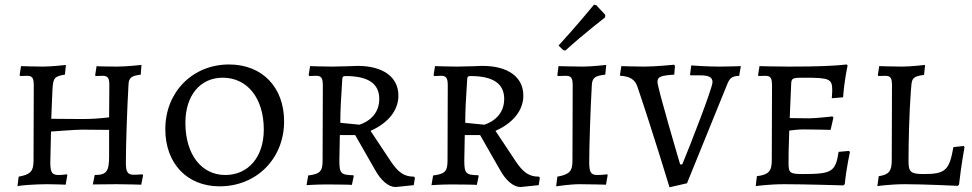

<svg xmlns="http://www.w3.org/2000/svg" viewBox="-20 -780 4116 813"><path d="M54 9C56 5 132 0 180 0C210 0 258 2 258 2L265 -38L263 -42C263 -42 244 -39 228 -39C200 -39 193 -50 193 -93L196 -223C196 -223 301 -231 327 -231C362 -231 442 -230 442 -230V-118C442 -54 431 -39 381 -39L373 1L473 0C513 0 578 2 578 2L586 -38L583 -42C583 -42 564 -40 548 -40C520 -40 513 -51 513 -93C513 -163 518 -314 524 -420C525 -450 535 -459 576 -464L579 -505C579 -505 514 -498 475 -498C447 -498 389 -499 389 -500L383 -462L385 -458C385 -458 403 -459 413 -459C437 -459 443 -451 443 -417L442 -283C398 -278 367 -276 327 -276L197 -277L202 -398C205 -449 209 -457 255 -464L259 -505C259 -505 199 -498 162 -498C130 -498 69 -500 69 -500L63 -462L66 -458C66 -458 83 -459 93 -459C117 -459 123 -451 123 -417L122 -99C122 -55 109 -41 59 -32Z M910 9C1066 9 1183 -108 1183 -266C1183 -411 1090 -507 950 -507C796 -507 680 -391 680 -233C680 -88 772 9 910 9ZM934 -39C833 -39 765 -126 765 -260C765 -376 828 -451 923 -451C1027 -451 1097 -365 1097 -231C1097 -115 1031 -39 934 -39Z M1655 12 1732 4 1737 -27 1733 -32C1691 -32 1666 -50 1634 -98L1549 -226C1624 -259 1667 -313 1667 -375C1667 -454 1602 -501 1494 -501C1494 -501 1417 -498 1387 -498C1356 -498 1293 -500 1293 -500L1287 -462L1290 -458C1290 -458 1307 -459 1318 -459C1340 -459 1347 -451 1347 -418L1346 -99C1346 -54 1334 -43 1285 -37L1278 4C1278 4 1322 1 1363 1C1400 1 1470 2 1470 3L1478 -35L1476 -38C1423 -39 1417 -46 1417 -101L1419 -208H1484L1568 -61C1593 -15 1626 12 1655 12ZM1502 -252 1421 -260C1421 -312 1424 -364 1429 -440C1429 -454 1432 -458 1443 -458C1539 -458 1586 -426 1586 -361C1586 -276 1507 -254 1502 -252Z M2184 12 2261 4 2266 -27 2262 -32C2220 -32 2195 -50 2163 -98L2078 -226C2153 -259 2196 -313 2196 -375C2196 -454 2131 -501 2023 -501C2023 -501 1946 -498 1916 -498C1885 -498 1822 -500 1822 -500L1816 -462L1819 -458C1819 -458 1836 -459 1847 -459C1869 -459 1876 -451 1876 -418L1875 -99C1875 -54 1863 -43 1814 -37L1807 4C1807 4 1851 1 1892 1C1929 1 1999 2 1999 3L2007 -35L2005 -38C1952 -39 1946 -46 1946 -101L1948 -208H2013L2097 -61C2122 -15 2155 12 2184 12ZM2031 -252 1950 -260C1950 -312 1953 -364 1958 -440C1958 -454 1961 -458 1972 -458C2068 -458 2115 -426 2115 -361C2115 -276 2036 -254 2031 -252Z M2374 -566C2458 -642 2542 -706 2542 -706L2543 -717L2505 -758L2495 -760C2495 -760 2417 -665 2345 -587L2365 -568ZM2335 9C2335 9 2392 0 2435 0C2473 0 2546 2 2546 2L2553 -38L2551 -42C2551 -42 2529 -39 2510 -39C2482 -39 2475 -50 2475 -93C2475 -163 2480 -313 2486 -420C2488 -450 2498 -459 2543 -464L2547 -505C2547 -505 2484 -498 2447 -498C2412 -498 2351 -500 2345 -500L2340 -462L2342 -458C2342 -458 2363 -459 2375 -459C2399 -459 2405 -450 2405 -417L2404 -99C2404 -55 2391 -41 2340 -32Z M2815 13 2889 -4 3058 -420C3070 -450 3078 -457 3110 -459L3117 -500C3117 -500 3065 -498 3025 -498C2971 -498 2907 -503 2907 -503L2902 -465L2904 -461H2944C2982 -461 2997 -453 2997 -432C2997 -408 2906 -173 2869 -84H2860C2860 -84 2764 -407 2764 -433C2764 -455 2777 -460 2835 -464L2838 -500L2835 -506C2835 -506 2756 -498 2708 -498C2678 -498 2611 -500 2611 -500L2605 -462L2607 -459C2647 -457 2669 -443 2679 -413C2742 -228 2815 13 2815 13Z M3180 8C3180 8 3236 0 3301 0C3385 0 3551 5 3551 5L3557 0C3564 -70 3579 -136 3579 -136L3575 -141L3531 -137C3518 -53 3503 -43 3380 -43C3324 -43 3319 -48 3319 -90C3319 -115 3319 -151 3322 -227C3336 -229 3360 -232 3385 -232C3428 -232 3497 -230 3497 -230L3509 -282L3505 -287C3505 -287 3435 -279 3406 -279L3324 -280L3330 -422C3331 -449 3334 -451 3384 -451C3494 -451 3504 -446 3504 -397C3504 -386 3502 -364 3502 -364L3550 -368C3555 -440 3569 -502 3569 -502L3566 -507C3513 -501 3446 -498 3319 -498C3267 -498 3196 -500 3196 -500L3190 -462L3192 -458C3192 -458 3210 -459 3219 -459C3243 -459 3249 -451 3249 -417L3248 -100C3248 -55 3234 -40 3185 -34Z M3695 8C3695 8 3749 0 3813 0C3895 0 4036 7 4036 7L4041 1C4050 -81 4064 -156 4064 -156L4061 -162L4017 -157C4000 -59 3983 -43 3892 -43C3836 -43 3827 -51 3827 -99C3827 -178 3830 -302 3837 -396C3841 -444 3838 -456 3893 -463L3897 -505C3897 -505 3835 -498 3800 -498C3767 -498 3708 -500 3703 -500L3697 -462L3700 -458C3700 -458 3717 -459 3727 -459C3751 -459 3757 -451 3757 -417L3756 -100C3756 -55 3743 -40 3701 -34Z"/></svg>

Font: Alegreya SC
Style: Regular
Weight: 400
Designer: Juan Pablo del Peral
Foundry: Huerta Tipografica
Version: Version 2.007;PS 002.007;hotconv 1.0.88;makeotf.lib2.5.64775